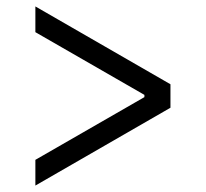

<svg xmlns="http://www.w3.org/2000/svg" viewBox="-20 -565 640 597"><path d="M90 -68 429 -263V-270L90 -465V-545L510 -303V-230L90 12Z"/></svg>

Font: IBM Plex Serif Medium
Style: Regular
Weight: 500
Designer: Mike Abbink, Paul van der Laan, Pieter van Rosmalen
Foundry: Bold Monday
Version: Version 2.5